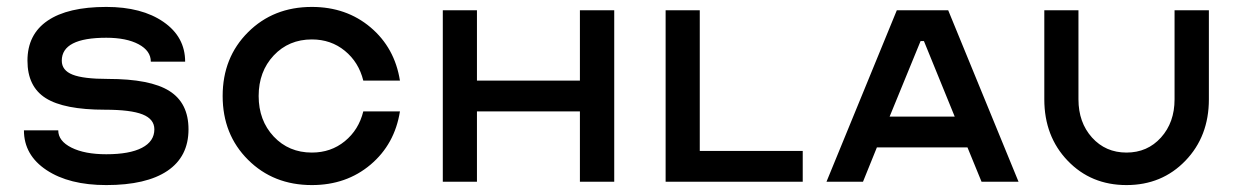

<svg xmlns="http://www.w3.org/2000/svg" viewBox="-20 -530 3621 560"><path d="M49.8 -149.9H149.9Q149.9 -118.7 188.5 -99.4Q227.1 -80.1 290 -80.1Q357.9 -80.1 394 -98.9Q430.2 -117.7 430.2 -152.8Q430.2 -182.6 395.8 -196.3Q361.3 -210 286.1 -210Q167 -210 113.5 -243.7Q60.1 -277.3 60.1 -353Q60.1 -429.7 118.9 -469.7Q177.7 -509.8 290 -509.8Q393.6 -509.8 456.8 -466.1Q520 -422.4 520 -350.1H419.9Q419.9 -381.8 384.3 -400.9Q348.6 -419.9 290 -419.9Q160.2 -419.9 160.2 -353Q160.2 -324.7 191.7 -312.3Q223.1 -299.8 294.9 -299.8Q418.5 -299.8 474.1 -264.6Q529.8 -229.5 529.8 -152.8Q529.8 -73.2 468.3 -31.7Q406.7 9.8 290 9.8Q181.6 9.8 115.7 -33.9Q49.8 -77.6 49.8 -149.9Z M889.6 9.8Q777.3 9.8 703.4 -64Q629.4 -137.7 629.4 -250Q629.4 -362.3 703.4 -436Q777.3 -509.8 889.6 -509.8Q990.2 -509.8 1060.8 -450.2Q1131.3 -390.6 1146.5 -294.9H1039.6Q1026.4 -348.6 985.8 -381.8Q945.3 -415 889.6 -415Q822.3 -415 778.3 -368.2Q734.4 -321.3 734.4 -250Q734.4 -178.7 778.3 -131.8Q822.3 -85 889.6 -85Q945.3 -85 985.8 -118.2Q1026.4 -151.4 1039.6 -205.1H1146.5Q1131.3 -109.4 1060.8 -49.8Q990.2 9.8 889.6 9.8Z M1371.1 0H1271.5V-500H1371.1V-294.9H1671.4V-500H1771.5V0H1671.4V-205.1H1371.1Z M1921.4 -500H2021V-89.8H2321.3V0H1921.4Z M2497.1 0H2390.6L2595.7 -500H2745.6L2950.7 0H2842.8L2801.8 -100.1H2537.6ZM2665 -410.2 2574.7 -189.9H2764.6L2674.8 -410.2Z M3025.9 -240.2V-500H3125.5V-240.2Q3125.5 -172.9 3165 -128.9Q3204.6 -85 3265.6 -85Q3326.7 -85 3366.2 -128.9Q3405.8 -172.9 3405.8 -240.2V-500H3505.9V-240.2Q3505.9 -132.3 3437.5 -61.3Q3369.1 9.8 3265.6 9.8Q3162.1 9.8 3094 -61.3Q3025.9 -132.3 3025.9 -240.2Z"/></svg>

Font: Optician Sans
Style: Regular
Weight: 400
Designer: Fábio Duarte Martins, Simen Schikulski
Version: Version 1.002